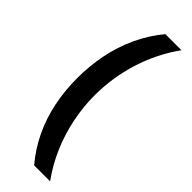

<svg xmlns="http://www.w3.org/2000/svg" viewBox="-289 -729 902 902"><g transform="rotate(45 162.0 -278.0)"><path d="M40 -274Q40 -356 55.5 -434Q71 -512 104 -583Q137 -654 187 -714H294Q226 -620 190.5 -507Q155 -394 155 -275Q155 -198 171 -121.5Q187 -45 217.5 25.5Q248 96 293 158H187Q137 99 104 29.5Q71 -40 55.5 -117Q40 -194 40 -274Z"/></g></svg>

Font: Noto Sans Hebrew SemiBold
Style: Regular
Weight: 600
Designer: Monotype Design Team
Foundry: Monotype Imaging Inc.
Version: Version 2.003